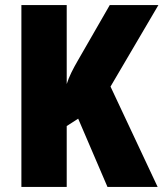

<svg xmlns="http://www.w3.org/2000/svg" viewBox="-20 -734 642 754"><path d="M599 0 414 -394 602 -714H411L285 -495C267 -464 251 -433 242 -404V-714H64V0H242V-239L287 -268L402 0Z"/></svg>

Font: Noto Sans Thai Looped Condensed Black
Style: Regular
Weight: 900
Width: 3
Designer: Sasikarn Vongin, Ben Mitchell
Foundry: The Fontpad Ltd
Version: Version 1.001